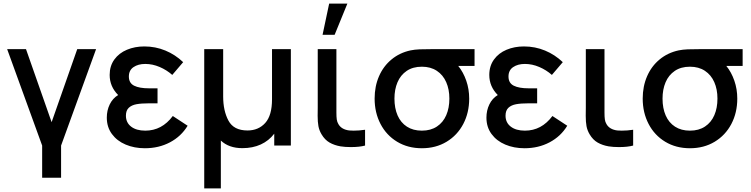

<svg xmlns="http://www.w3.org/2000/svg" viewBox="-20 -815 4204 1075"><path d="M322 180H216V0L20 -540H125.5L269 -131L412.5 -540H518L322 0Z M1030.5 -111Q994.5 -51.5 931.8 -18.2Q869 15 791 15Q732 15 683.5 -5.5Q635 -26 606.5 -64.8Q578 -103.5 578 -156.5Q578 -196.5 594.2 -230.2Q610.5 -264 641.5 -283Q594 -330.5 594 -395.5Q594 -445.5 620.2 -481.8Q646.5 -518 690.8 -536.5Q735 -555 788 -555Q850.5 -555 906 -532Q961.5 -509 1005.5 -467L944.5 -395.5Q913.5 -423 873.8 -440Q834 -457 793.5 -457Q753.5 -457 727.5 -439.2Q701.5 -421.5 701.5 -386.5Q701.5 -350 731 -335.2Q760.5 -320.5 814.5 -320.5H862V-236.5H814Q771.5 -236.5 744.2 -231.5Q717 -226.5 701 -211.5Q685 -196.5 685 -167.5Q685 -128.5 714.2 -106Q743.5 -83.5 793.5 -83.5Q886.5 -83.5 947.5 -165.5Z M1123.5 240V-540H1229.5V-274.5Q1229.5 -195 1259 -139.8Q1288.5 -84.5 1365.5 -84.5Q1427 -84.5 1465 -126.5Q1503 -168.5 1503 -259V-540H1608.5V0H1515.5V-66.5Q1485.5 -27 1440.2 -6.2Q1395 14.5 1337 14.5Q1261.5 14.5 1216.5 -28V240Z M1925 -795H1823L1786 -620H1853.5ZM1780 -63.5Q1767 -85.5 1762.8 -108.8Q1758.5 -132 1758.5 -166.5L1759 -212.5V-540H1863.5V-217.5V-184.5Q1863.5 -161 1865.5 -146.5Q1867.5 -132 1874.5 -120.5Q1891.5 -90 1935.5 -84.5Q1951.5 -83.5 1960.5 -83.5Q1990.5 -83.5 2024 -88.5V0Q1993 8.5 1944.5 8.5Q1912 8.5 1887 4.5Q1852 -1.5 1825.2 -16.8Q1798.5 -32 1780 -63.5Z M2637 -540V-446H2545.5Q2574 -411 2590.5 -363.5Q2607 -316 2607 -263Q2607 -184 2573.8 -120.8Q2540.5 -57.5 2480.2 -21.2Q2420 15 2342 15Q2264 15 2203.8 -21.2Q2143.5 -57.5 2110.5 -121Q2077.5 -184.5 2077.5 -263Q2077.5 -331.5 2102 -388Q2126.5 -444.5 2172.2 -482.2Q2218 -520 2279 -533Q2301 -537.5 2329.2 -538.8Q2357.5 -540 2408.5 -540ZM2496 -263Q2496 -315 2478.2 -355.2Q2460.5 -395.5 2425.8 -418.5Q2391 -441.5 2342 -441.5Q2291.5 -441.5 2257 -418Q2222.5 -394.5 2205.5 -354.2Q2188.5 -314 2188.5 -263Q2188.5 -209 2206.2 -168.5Q2224 -128 2258.5 -105.8Q2293 -83.5 2342 -83.5Q2391.5 -83.5 2426.2 -106.5Q2461 -129.5 2478.5 -170Q2496 -210.5 2496 -263Z M3156 -111Q3120 -51.5 3057.2 -18.2Q2994.5 15 2916.5 15Q2857.5 15 2809 -5.5Q2760.5 -26 2732 -64.8Q2703.5 -103.5 2703.5 -156.5Q2703.5 -196.5 2719.8 -230.2Q2736 -264 2767 -283Q2719.5 -330.5 2719.5 -395.5Q2719.5 -445.5 2745.8 -481.8Q2772 -518 2816.2 -536.5Q2860.5 -555 2913.5 -555Q2976 -555 3031.5 -532Q3087 -509 3131 -467L3070 -395.5Q3039 -423 2999.2 -440Q2959.5 -457 2919 -457Q2879 -457 2853 -439.2Q2827 -421.5 2827 -386.5Q2827 -350 2856.5 -335.2Q2886 -320.5 2940 -320.5H2987.5V-236.5H2939.5Q2897 -236.5 2869.8 -231.5Q2842.5 -226.5 2826.5 -211.5Q2810.5 -196.5 2810.5 -167.5Q2810.5 -128.5 2839.8 -106Q2869 -83.5 2919 -83.5Q3012 -83.5 3073 -165.5Z M3281 -63.5Q3268 -85.5 3263.8 -108.8Q3259.5 -132 3259.5 -166.5L3260 -212.5V-540H3364.5V-217.5V-184.5Q3364.5 -161 3366.5 -146.5Q3368.5 -132 3375.5 -120.5Q3392.5 -90 3436.5 -84.5Q3452.5 -83.5 3461.5 -83.5Q3491.5 -83.5 3525 -88.5V0Q3494 8.5 3445.5 8.5Q3413 8.5 3388 4.5Q3353 -1.5 3326.2 -16.8Q3299.5 -32 3281 -63.5Z M4138 -540V-446H4046.5Q4075 -411 4091.5 -363.5Q4108 -316 4108 -263Q4108 -184 4074.8 -120.8Q4041.5 -57.5 3981.2 -21.2Q3921 15 3843 15Q3765 15 3704.8 -21.2Q3644.5 -57.5 3611.5 -121Q3578.5 -184.5 3578.5 -263Q3578.5 -331.5 3603 -388Q3627.5 -444.5 3673.2 -482.2Q3719 -520 3780 -533Q3802 -537.5 3830.2 -538.8Q3858.5 -540 3909.5 -540ZM3997 -263Q3997 -315 3979.2 -355.2Q3961.5 -395.5 3926.8 -418.5Q3892 -441.5 3843 -441.5Q3792.5 -441.5 3758 -418Q3723.5 -394.5 3706.5 -354.2Q3689.5 -314 3689.5 -263Q3689.5 -209 3707.2 -168.5Q3725 -128 3759.5 -105.8Q3794 -83.5 3843 -83.5Q3892.5 -83.5 3927.2 -106.5Q3962 -129.5 3979.5 -170Q3997 -210.5 3997 -263Z"/></svg>

Font: Hauora SemiBold
Style: Regular
Weight: 600
Designer: Wayne Shih
Foundry: WCYS
Version: Version 1.001